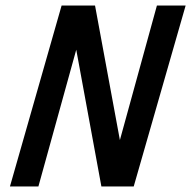

<svg xmlns="http://www.w3.org/2000/svg" viewBox="-20 -675 692 695"><path d="M256 -495 119 0H16L203 -655H324L414 -168L548 -655H652L464 0H347Z"/></svg>

Font: Intel One Mono Medium
Style: Italic
Weight: 500
Italic angle: -16°
Monospace: yes
Designer: Fred Shallcrass
Foundry: Frere-Jones Type LLC
Version: Version 1.400;hotconv 1.1.0;makeotfexe 2.6.0;FJTRelease1.4